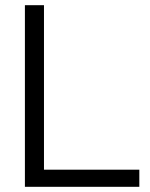

<svg xmlns="http://www.w3.org/2000/svg" viewBox="-20 -720 577 740"><path d="M149.5 -700V-66H517V0H76V-700Z"/></svg>

Font: Space Grotesk Variable
Style: Regular
Weight: 400
Designer: Florian Karsten (Space Grotesk), Colophon Foundry (Space Mono)
Foundry: Florian Karsten
Version: Version 1.106